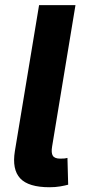

<svg xmlns="http://www.w3.org/2000/svg" viewBox="-20 -748 345 770"><path d="M178.7 2.9Q94.2 2.9 61 -32.7Q27.8 -68.4 39.6 -141.6L136.7 -727.5H282.7L189 -160.6Q184.6 -134.8 191.9 -123.3Q199.2 -111.8 221.7 -111.8Q232.4 -111.8 239.3 -112.5Q246.1 -113.3 250.5 -114.7L253.4 -7.3Q241.2 -3.9 221.7 -0.5Q202.1 2.9 178.7 2.9Z"/></svg>

Font: Inter 16pt
Style: Bold Italic
Weight: 700
Italic angle: -9.3988°
Version: Version 4.001;git-66647c0bb